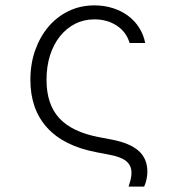

<svg xmlns="http://www.w3.org/2000/svg" viewBox="-20 -570 640 714"><path d="M93 -273Q93 -333 111 -383.5Q129 -434 160.5 -471Q192 -508 235.5 -529Q279 -550 331 -550Q367 -550 399 -540Q431 -530 456 -511.5Q481 -493 497.5 -467Q514 -441 520 -410H462Q450 -451 414.5 -474.5Q379 -498 331 -498Q292 -498 259.5 -481.5Q227 -465 203 -435Q179 -405 166 -364Q153 -323 153 -273Q153 -182 200.5 -130.5Q248 -79 348 -60L395 -51Q463 -38 495.5 -9Q528 20 528 68Q528 82 525 96.5Q522 111 516 124H458Q463 109 466 96.5Q469 84 469 73Q469 45 449 29Q429 13 385 5L338 -4Q217 -27 155 -95.5Q93 -164 93 -273Z"/></svg>

Font: CommitMonoV142 ExtLt
Style: Regular
Weight: 200
Monospace: yes
Designer: Eigil Nikolajsen
Foundry: Eigil Nikolajsen
Version: Version 1.142